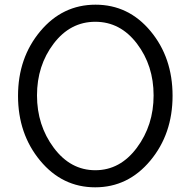

<svg xmlns="http://www.w3.org/2000/svg" viewBox="-20 -785 814 820"><path d="M387 -58Q493 -58 564.5 -154Q636 -250 636 -377.5Q636 -505 565 -598.5Q494 -692 387 -692Q280 -692 209 -598.5Q138 -505 138 -377.5Q138 -250 209.5 -154Q281 -58 387 -58ZM623 -652Q717 -539 717 -376Q717 -213 622 -99Q527 15 386.5 15Q246 15 151.5 -99Q57 -213 57 -375.5Q57 -538 152 -651.5Q247 -765 388 -765Q529 -765 623 -652Z"/></svg>

Font: Delius
Style: Regular
Weight: 400
Designer: Natalia Raices
Foundry: Natalia Raices
Version: Version 1.001